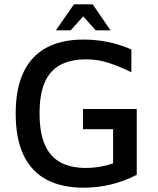

<svg xmlns="http://www.w3.org/2000/svg" viewBox="-20 -862 735 893"><path d="M369 11Q268 11 197.5 -26Q127 -63 90 -139.5Q53 -216 53 -334Q53 -451 90 -527.5Q127 -604 197.5 -641Q268 -678 368 -678Q427 -678 483 -666.5Q539 -655 591 -632V-526Q538 -552 487 -569Q436 -586 382 -586Q309 -586 260.5 -560Q212 -534 188 -479Q164 -424 164 -334Q164 -245 188.5 -189Q213 -133 261 -107Q309 -81 378 -81Q413 -81 445 -86.5Q477 -92 506 -102V-261H366V-355H616V-49Q558 -19 496 -4Q434 11 369 11ZM240 -721 324 -842H411L494 -721H425L367 -786L309 -721Z"/></svg>

Font: Maven Pro Medium
Style: Regular
Weight: 500
Designer: Joe Prince
Foundry: Joe Prince
Version: Version 2.103